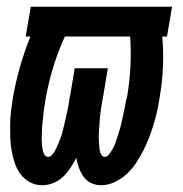

<svg xmlns="http://www.w3.org/2000/svg" viewBox="-20 -540 540 568"><path d="M279 8Q263 8 249.5 1.5Q236 -5 227.5 -17Q219 -29 213.5 -43.5Q208 -58 206 -73Q198 -58 188.5 -43.5Q179 -29 166.5 -17Q154 -5 137.5 1.5Q121 8 105 8Q85 8 68.5 -1Q52 -10 41 -24.5Q30 -39 24 -57Q18 -75 14.5 -93.5Q11 -112 10.5 -131.5Q10 -151 10 -170.5Q10 -190 12.5 -210Q15 -230 18 -250Q26 -296 39 -341.5Q52 -387 70 -432H56L71 -520H489L474 -432H460Q464 -387 462 -341.5Q460 -296 452 -250Q449 -230 444.5 -210Q440 -190 434 -170.5Q428 -151 420.5 -131.5Q413 -112 403.5 -93.5Q394 -75 382 -57Q370 -39 354 -24.5Q338 -10 318.5 -1Q299 8 279 8ZM122 -76Q130 -76 136 -84Q142 -92 145.5 -99.5Q149 -107 152.5 -115Q156 -123 159 -131Q162 -139 164 -147Q166 -155 168 -163Q170 -171 172 -179Q174 -187 175.5 -195Q177 -203 179 -211.5Q181 -220 182.5 -228Q184 -236 185 -244Q186 -252 188 -260L201 -338H299L286 -260Q285 -253 283.5 -246Q282 -239 281 -232Q280 -225 279 -218Q278 -211 277 -204.5Q276 -198 275.5 -191Q275 -184 274.5 -177Q274 -170 273.5 -163Q273 -156 272.5 -149Q272 -142 272 -135.5Q272 -129 272.5 -122Q273 -115 273.5 -108.5Q274 -102 275 -95.5Q276 -89 279.5 -82.5Q283 -76 290 -76Q297 -76 302 -82.5Q307 -89 311 -95.5Q315 -102 318 -108.5Q321 -115 323 -122Q325 -129 327.5 -136Q330 -143 332 -149.5Q334 -156 336 -163Q338 -170 339.5 -177Q341 -184 342.5 -191Q344 -198 345.5 -205Q347 -212 348.5 -218.5Q350 -225 351 -232Q352 -239 354 -246Q356 -253 357 -260Q364 -303 366 -346.5Q368 -390 365 -432H172Q150 -384 135.5 -335Q121 -286 113 -236Q112 -229 111 -222Q110 -215 109 -208Q108 -201 107.5 -193.5Q107 -186 106 -179Q105 -172 104.5 -165Q104 -158 104 -151Q104 -144 103.5 -137Q103 -130 103.5 -123Q104 -116 104.5 -109Q105 -102 106.5 -95.5Q108 -89 111.5 -82.5Q115 -76 122 -76Z"/></svg>

Font: Iosevka Curly Slab Semibold
Style: Italic
Weight: 600
Italic angle: -9°
Monospace: yes
Designer: Belleve Invis
Foundry: Belleve Invis
Version: Version 22.1.2; ttfautohint (v1.8.4)